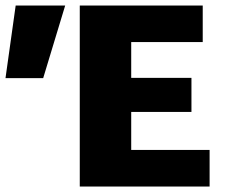

<svg xmlns="http://www.w3.org/2000/svg" viewBox="-26 -678 823 698"><path d="M736 0H264V-658H711V-525H451V-133H736ZM324 -271V-395H670V-271ZM131 -394H-6L31 -658H211Z"/></svg>

Font: Ysabeau SC Black
Style: Regular
Weight: 900
Designer: Christian Thalmann (Catharsis Fonts)
Version: Version 2.001;gftools[0.9.30]; featfreeze: smcp